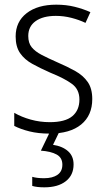

<svg xmlns="http://www.w3.org/2000/svg" viewBox="-20 -562 456 822"><path d="M375 -138Q375 -68 327.5 -29Q280 10 192 10Q144 10 106 0.5Q68 -9 41 -23V-79Q72 -61 111.5 -50Q151 -39 193 -39Q259 -39 289.5 -64.5Q320 -90 320 -136Q320 -179 288.5 -202.5Q257 -226 195 -251Q152 -270 118.5 -288.5Q85 -307 66 -334.5Q47 -362 47 -406Q47 -469 94 -505.5Q141 -542 221 -542Q263 -542 299.5 -533Q336 -524 367 -510L346 -464Q319 -477 286 -485.5Q253 -494 219 -494Q164 -494 132.5 -471.5Q101 -449 101 -408Q101 -378 115.5 -360Q130 -342 157.5 -327.5Q185 -313 226 -295Q268 -277 302 -258Q336 -239 355.5 -211Q375 -183 375 -138ZM295 142Q295 188 261.5 214Q228 240 170 240Q138 240 118 234V195Q138 201 169 201Q205 201 226 186.5Q247 172 247 143Q247 113 222.5 99.5Q198 86 155 83L195 0H235L207 58Q247 64 271 85Q295 106 295 142Z"/></svg>

Font: Noto Sans Arabic SemCond Light
Style: Regular
Weight: 300
Width: 4
Designer: Monotype Design Team, Nadine Chahine, Nizar Qandah and Khaled Hosny
Foundry: Monotype Imaging Inc.
Version: Version 2.012; ttfautohint (v1.8.4.7-5d5b)